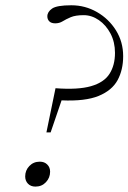

<svg xmlns="http://www.w3.org/2000/svg" viewBox="-20 -700 487 728"><path d="M250.5 -680Q303 -680 347.8 -654.2Q392.5 -628.5 419.8 -584.8Q447 -541 447 -487Q447 -435 425.8 -396Q404.5 -357 353.8 -336.2Q303 -315.5 213.5 -319.5L172 -198H156L190.5 -365.5Q275.5 -359 325 -373.2Q374.5 -387.5 395.2 -420Q416 -452.5 416 -499.5Q416 -540.5 399 -572.8Q382 -605 354.8 -623.8Q327.5 -642.5 297.5 -642.5Q266.5 -642.5 248.2 -634.8Q230 -627 217.5 -619.2Q205 -611.5 189.5 -611.5Q174.5 -611.5 167 -619Q159.5 -626.5 159.5 -638Q159.5 -655 177.5 -667.5Q195.5 -680 250.5 -680ZM131 -87Q148.5 -87 159.2 -76.2Q170 -65.5 170 -49Q170 -26 154.2 -9.2Q138.5 7.5 114.5 7.5Q96.5 7.5 86 -3.5Q75.5 -14.5 75.5 -31Q75.5 -54 91.2 -70.5Q107 -87 131 -87Z"/></svg>

Font: Newsreader Text Light
Style: Italic
Weight: 300
Italic angle: -17°
Designer: Hugues Gentile
Foundry: Production Type
Version: Version 1.001